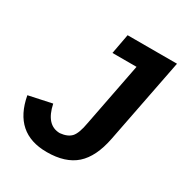

<svg xmlns="http://www.w3.org/2000/svg" viewBox="-163 -812 900 946"><g transform="rotate(30 286.5 -339.0)"><path d="M234 10Q48 10 12 -185L143 -213Q166 -103 244 -103Q286 -107 306.5 -129Q327 -151 338 -215L408 -575H271L292 -688H573L479 -207Q457 -94 398.5 -42Q340 10 234 10Z"/></g></svg>

Font: Libra Sans
Style: Bold Italic
Weight: 700
Italic angle: -12°
Foundry: Context Ltd
Version: Version 1.002